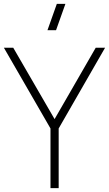

<svg xmlns="http://www.w3.org/2000/svg" viewBox="-20 -965 559 985"><path d="M267.5 -810H223.5L271.5 -945H315.5ZM239 0V-306L0 -720H48L260 -354L471 -720H519L281 -306V0Z"/></svg>

Font: Manrope ExtraLight
Style: Regular
Weight: 200
Designer: Mikhail Sharanda
Foundry: Mikhail Sharanda
Version: Version 4.505